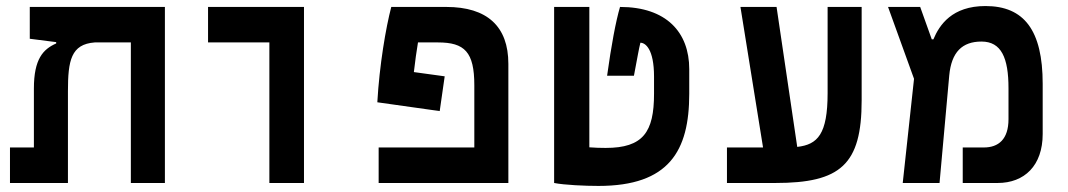

<svg xmlns="http://www.w3.org/2000/svg" viewBox="-20 -609 3556 639"><path d="M528.8 0V-585.9H79.1V-480L167 -468.8V-464.4C123.5 -445.3 92.8 -412.6 92.8 -314.5V-118.2H13.2V0H206.1V-305.2C206.1 -407.7 216.3 -461.9 295.4 -467.8H415.5V0Z M876.5 0H991.7V-585.9H672.4V-467.8H876.5Z M1460 -355 1357.4 -369.1C1361.8 -406.7 1366.2 -439 1371.1 -467.8H1437.5C1526.4 -467.8 1558.6 -436 1558.6 -325.2V-118.2H1240.2V0H1671.9V-396.5C1671.9 -521 1601.6 -585.9 1465.3 -585.9H1282.2C1264.2 -517.6 1242.7 -391.6 1235.8 -268.6L1443.4 -239.3Z M1971.7 9.8C2206.5 9.8 2273.9 -106.4 2273.9 -296.9V-378.9C2273.9 -501.5 2197.8 -585.9 2043.5 -585.9C2029.3 -537.6 2014.6 -458.5 2000.5 -356.9H2089.8C2103 -426.3 2105.5 -442.9 2111.3 -466.8C2127.9 -466.8 2156.7 -445.8 2156.7 -354V-296.9C2156.7 -169.4 2120.6 -116.7 1995.6 -116.7C1978.5 -116.7 1960.9 -117.2 1941.4 -118.7V-585.9H1824.2V0C1858.4 6.8 1927.7 9.8 1971.7 9.8Z M2399.4 0H2560.5C2777.3 0 2847.7 -61 2847.7 -274.9V-585.9H2734.4V-299.3C2734.4 -162.1 2701.2 -127.9 2633.3 -120.1L2564.5 -585.9H2444.3L2519.5 -118.2H2399.4Z M2984.4 0H3106.9L3139.2 -357.9C3146.5 -436 3182.6 -470.7 3246.6 -470.7C3312.5 -470.7 3336.4 -416.5 3336.4 -315.4V-212.4C3336.4 -145.5 3303.2 -118.2 3254.4 -118.2H3184.1V0H3300.3C3389.2 0 3450.2 -57.6 3450.2 -163.1V-330.1C3450.2 -508.3 3388.2 -588.9 3259.8 -588.9C3148.4 -588.9 3106.4 -525.9 3086.4 -478H3081.1L3042.5 -585.9H2935.5L3022 -346.7Z"/></svg>

Font: Cascadia Code NF SemiBold
Style: Regular
Weight: 600
Monospace: yes
Designer: Aaron Bell
Foundry: Saja Typeworks
Version: Version 2404.023